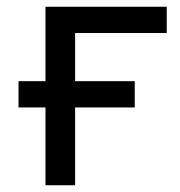

<svg xmlns="http://www.w3.org/2000/svg" viewBox="-20 -550 535 570"><path d="M35 -231H115V0H203V-231H380V-309H203V-452H475V-530H115V-309H35Z"/></svg>

Font: Golos Text VF
Style: Regular
Weight: 400
Designer: A.Korolkova, Vitaly Kuzmin
Foundry: ParaType Ltd
Version: Version 2.003